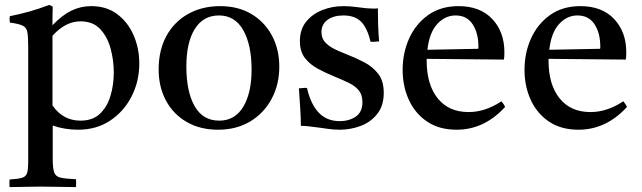

<svg xmlns="http://www.w3.org/2000/svg" viewBox="-20 -517 2617 783"><path d="M19 246Q18 230 19 215Q54 213 70 208Q86 203 90.5 188.5Q95 174 95 142V-328Q95 -367 91.5 -386Q88 -405 72.5 -412.5Q57 -420 20 -425Q18 -439 20 -451Q61 -459 100 -470Q139 -481 181 -497L195 -490Q194 -465 194 -447.5Q194 -430 194 -414Q233 -455 271 -473.5Q309 -492 352 -492Q415 -492 458.5 -459Q502 -426 525 -373Q548 -320 548 -258Q548 -185 516.5 -123.5Q485 -62 429 -25Q373 12 299 12Q270 12 244 7.5Q218 3 195 -5V130Q195 169 201 186Q207 203 227 207.5Q247 212 290 214Q291 230 290 246Q256 246 221.5 245Q187 244 146 244Q107 244 79 245Q51 246 19 246ZM194 -87Q237 -25 308 -25Q358 -25 387.5 -53Q417 -81 430.5 -126Q444 -171 444 -221Q444 -271 431 -319Q418 -367 388.5 -398.5Q359 -430 308 -430Q247 -430 194 -371Z M869 12Q796 12 741.5 -19.5Q687 -51 657 -106.5Q627 -162 627 -234Q627 -312 658.5 -370Q690 -428 747 -460Q804 -492 878 -492Q951 -492 1005 -460Q1059 -428 1089 -372Q1119 -316 1119 -245Q1119 -172 1087.5 -113.5Q1056 -55 1000 -21.5Q944 12 869 12ZM740 -246Q740 -144 773.5 -84.5Q807 -25 874 -25Q938 -25 972 -81.5Q1006 -138 1006 -233Q1006 -334 972 -394Q938 -454 873 -454Q809 -454 774.5 -399Q740 -344 740 -246Z M1232 -158Q1247 -92 1280 -57.5Q1313 -23 1365 -23Q1404 -23 1431 -41.5Q1458 -60 1458 -100Q1458 -130 1443.5 -148Q1429 -166 1403.5 -178.5Q1378 -191 1346 -204Q1309 -219 1276.5 -236.5Q1244 -254 1223.5 -280.5Q1203 -307 1203 -349Q1203 -397 1228.5 -428.5Q1254 -460 1294.5 -476Q1335 -492 1381 -492Q1404 -492 1427 -489Q1450 -486 1452 -486Q1472 -483 1489 -482.5Q1506 -482 1507 -482Q1508 -482 1511.5 -482Q1515 -482 1521 -483Q1521 -451 1522 -418Q1523 -385 1526 -348Q1525 -348 1522 -348Q1513 -347 1505.5 -346.5Q1498 -346 1491 -347Q1478 -403 1452.5 -428.5Q1427 -454 1381 -454Q1340 -454 1315.5 -436Q1291 -418 1291 -386Q1291 -360 1307 -343.5Q1323 -327 1346 -316Q1369 -305 1390 -297Q1429 -282 1464.5 -263.5Q1500 -245 1522.5 -216Q1545 -187 1545 -138Q1545 -86 1518.5 -52.5Q1492 -19 1451 -3.5Q1410 12 1365 12Q1339 12 1313.5 8Q1288 4 1286 4Q1284 4 1269.5 2Q1255 0 1237.5 -2Q1220 -4 1207 -4Q1207 -35 1204.5 -73Q1202 -111 1199 -157Q1201 -157 1204 -157Q1213 -158 1219.5 -158.5Q1226 -159 1232 -158Z M1842 12Q1771 12 1722 -21Q1673 -54 1647.5 -109.5Q1622 -165 1622 -232Q1622 -301 1648.5 -360Q1675 -419 1726 -455.5Q1777 -492 1850 -492Q1938 -492 1987.5 -439.5Q2037 -387 2037 -304Q2037 -294 2036.5 -286.5Q2036 -279 2035 -274L1720 -277Q1720 -273 1720 -270Q1720 -172 1765 -116Q1810 -60 1891 -60Q1959 -60 2025 -104Q2035 -92 2040 -81Q1955 12 1842 12ZM1723 -314 1930 -318Q1931 -320 1931 -323.5Q1931 -327 1931 -328Q1931 -382 1907.5 -418Q1884 -454 1838 -454Q1795 -454 1763 -419Q1731 -384 1723 -314Z M2339 12Q2268 12 2219 -21Q2170 -54 2144.5 -109.5Q2119 -165 2119 -232Q2119 -301 2145.5 -360Q2172 -419 2223 -455.5Q2274 -492 2347 -492Q2435 -492 2484.5 -439.5Q2534 -387 2534 -304Q2534 -294 2533.5 -286.5Q2533 -279 2532 -274L2217 -277Q2217 -273 2217 -270Q2217 -172 2262 -116Q2307 -60 2388 -60Q2456 -60 2522 -104Q2532 -92 2537 -81Q2452 12 2339 12ZM2220 -314 2427 -318Q2428 -320 2428 -323.5Q2428 -327 2428 -328Q2428 -382 2404.5 -418Q2381 -454 2335 -454Q2292 -454 2260 -419Q2228 -384 2220 -314Z"/></svg>

Font: Tiro Telugu
Style: Regular
Weight: 400
Designer: Telugu: John Hudson & Fiona Ross. Latin: John Hudson.
Foundry: Tiro Typeworks Ltd.
Version: Version 1.52